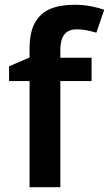

<svg xmlns="http://www.w3.org/2000/svg" viewBox="-20 -785 457 805"><path d="M364 -445H233V0H104V-445H18V-507L104 -544V-581Q104 -650 127 -690.5Q150 -731 191.5 -748Q233 -765 291 -765Q331 -765 363 -758.5Q395 -752 417 -744L384 -648Q367 -653 346.5 -657.5Q326 -662 302 -662Q266 -662 249.5 -640Q233 -618 233 -577V-543H364Z"/></svg>

Font: Noto Sans Lisu SemiBold
Style: Regular
Weight: 600
Designer: Monotype Design Team. David Williams.
Foundry: Monotype Imaging Inc.
Version: Version 2.102; ttfautohint (v1.8.4.7-5d5b)